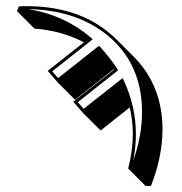

<svg xmlns="http://www.w3.org/2000/svg" viewBox="-20 -563 591 623"><path d="M349.1 -338.4 223.6 -239.3 167 -295.9 134.8 -333 252.4 -425.8Q178.2 -463.9 91.8 -470.2L35.2 -526.9L41 -542Q49.8 -543 66.9 -543Q249.5 -542.5 357.4 -435.5L414.1 -378.9Q507.3 -284.7 507.3 -142.6Q506.8 -53.2 469.7 40.5H452.6L396 -16.1Q410.6 -73.7 411.1 -127.9Q411.1 -170.9 400.9 -214.4L306.6 -139.6L250 -195.8L217.8 -232.9L350.1 -336.9Q350.1 -336.9 349.1 -338.4ZM271.5 -443.8 280.8 -435.5 149.4 -331.5 168.5 -309.6 301.3 -414.6 307.6 -407.7Q336.4 -376 358.4 -342.8L363.3 -335L232.4 -231.4L251.5 -210L377.9 -309.6L383.3 -298.3Q420.9 -215.8 420.9 -127.9Q420.9 -85.4 412.6 -42.5Q440.9 -123 440.9 -199.2Q440.9 -358.9 324.7 -451.7Q224.1 -530.8 72.3 -533.2Q186.5 -515.1 271.5 -443.8Z"/></svg>

Font: Linux Biolinum Shadow O
Style: Bold
Weight: 700
Designer: Philipp H. Poll
Foundry: Philipp H. Poll
Version: Version 0.9.2